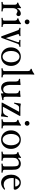

<svg xmlns="http://www.w3.org/2000/svg" viewBox="1714 -2478 781 4248"><g transform="rotate(90 2104.0 -354.5)"><path d="M28 4Q24 4 22.5 -3Q21 -10 22.5 -17Q24 -24 28 -24Q57 -24 71 -32Q85 -40 85 -62V-288Q85 -343 44 -343Q40 -343 38.5 -350Q37 -357 38.5 -363.5Q40 -370 44 -370Q53 -370 67.5 -376.5Q82 -383 96.5 -392Q111 -401 123 -410Q135 -419 140 -424Q147 -431 153 -431Q162 -431 162 -419Q161 -401 160.5 -383Q160 -365 160 -347L167 -345Q190 -385 219 -405Q248 -425 284 -425Q307 -425 322 -410Q337 -395 337 -376Q337 -357 325.5 -342Q314 -327 297 -327Q292 -327 283.5 -330Q275 -333 264 -339Q253 -346 244.5 -348.5Q236 -351 230 -351Q207 -351 191.5 -335.5Q176 -320 168 -295Q160 -270 160 -241V-62Q160 -40 177 -32Q194 -24 228 -24Q232 -24 233.5 -17Q235 -10 233.5 -3Q232 4 228 4Q203 2 178 1Q153 0 127 0Q102 0 77.5 1Q53 2 28 4Z M380 3Q376 3 374.5 -4Q373 -11 374.5 -17.5Q376 -24 380 -24Q412 -24 424.5 -32.5Q437 -41 437 -62V-279Q437 -346 392 -346Q388 -346 386.5 -353Q385 -360 386.5 -366.5Q388 -373 392 -373Q401 -373 418.5 -380Q436 -387 455 -398Q474 -409 487 -419Q502 -431 509 -431Q515 -431 515 -417Q514 -391 513 -375Q512 -359 512 -342V-62Q512 -41 525 -32.5Q538 -24 570 -24Q575 -24 576.5 -17.5Q578 -11 576.5 -4Q575 3 570 3Q546 1 522 0.5Q498 0 475 0Q451 0 427.5 0.5Q404 1 380 3ZM464 -512Q442 -512 427 -527.5Q412 -543 412 -565Q412 -588 427 -602.5Q442 -617 464 -617Q487 -617 502 -602Q517 -587 517 -565Q517 -543 502 -527.5Q487 -512 464 -512Z M801 11Q794 11 789 8Q784 5 782 -2L651 -357Q644 -374 631.5 -383Q619 -392 601 -392Q597 -392 595.5 -398.5Q594 -405 595.5 -411.5Q597 -418 601 -418Q623 -417 644.5 -416Q666 -415 688 -415Q710 -415 731 -416Q752 -417 774 -418Q779 -418 780.5 -411.5Q782 -405 780.5 -398.5Q779 -392 774 -392Q750 -392 740.5 -381.5Q731 -371 738 -351L821 -99H825L913 -355Q927 -392 868 -392Q864 -392 862.5 -398.5Q861 -405 862.5 -411.5Q864 -418 868 -418Q885 -417 903 -416Q921 -415 939 -415Q956 -415 974 -416Q992 -417 1009 -418Q1014 -418 1015.5 -411.5Q1017 -405 1015.5 -398.5Q1014 -392 1009 -392Q986 -392 971.5 -383Q957 -374 950 -357L822 -8Q815 11 801 11Z M1234 11Q1175 11 1128.5 -17.5Q1082 -46 1055.5 -95Q1029 -144 1029 -207Q1029 -270 1055.5 -319.5Q1082 -369 1128.5 -397Q1175 -425 1234 -425Q1293 -425 1339.5 -397Q1386 -369 1412.5 -319.5Q1439 -270 1439 -207Q1439 -144 1412.5 -95Q1386 -46 1339.5 -17.5Q1293 11 1234 11ZM1234 -21Q1270 -21 1298.5 -45.5Q1327 -70 1343 -112Q1359 -154 1359 -208Q1359 -263 1343 -305.5Q1327 -348 1299 -372Q1271 -396 1234 -396Q1197 -396 1168.5 -372Q1140 -348 1124 -305.5Q1108 -263 1108 -208Q1108 -154 1124.5 -112Q1141 -70 1169.5 -45.5Q1198 -21 1234 -21Z M1496 4Q1492 4 1490.5 -3Q1489 -10 1490.5 -17Q1492 -24 1496 -24Q1553 -24 1553 -62V-573Q1553 -640 1508 -640Q1504 -640 1502.5 -647Q1501 -654 1502.5 -660.5Q1504 -667 1508 -667Q1517 -667 1534.5 -674Q1552 -681 1571 -692Q1590 -703 1603 -713Q1618 -725 1625 -725Q1631 -725 1631 -711Q1630 -685 1629 -669Q1628 -653 1628 -636V-62Q1628 -24 1686 -24Q1691 -24 1692.5 -17Q1694 -10 1692.5 -3Q1691 4 1686 4Q1662 2 1638 1Q1614 0 1591 0Q1567 0 1543.5 1Q1520 2 1496 4Z M2054 16Q2050 16 2048.5 10.5Q2047 5 2047 -6V-28Q2047 -40 2041 -40Q2038 -40 2035 -38Q2032 -36 2028 -32Q2003 -10 1977.5 0.5Q1952 11 1923 11Q1880 11 1848.5 -12Q1817 -35 1800.5 -77.5Q1784 -120 1784 -181V-311Q1784 -347 1770.5 -365Q1757 -383 1730 -383Q1726 -383 1724.5 -390Q1723 -397 1724.5 -403.5Q1726 -410 1730 -410Q1756 -410 1776 -411.5Q1796 -413 1812 -415Q1828 -417 1838 -418Q1848 -419 1852 -419Q1862 -419 1862 -411Q1861 -386 1860 -368.5Q1859 -351 1859 -338V-207Q1859 -125 1885 -80.5Q1911 -36 1960 -36Q2001 -36 2024 -65.5Q2047 -95 2047 -147V-311Q2047 -347 2033.5 -365Q2020 -383 1992 -383Q1988 -383 1986.5 -390Q1985 -397 1986.5 -403.5Q1988 -410 1992 -410Q2022 -410 2044.5 -411Q2067 -412 2081 -415Q2095 -417 2103 -418Q2111 -419 2115 -419Q2120 -419 2122.5 -416Q2125 -413 2125 -406Q2124 -384 2122.5 -367.5Q2121 -351 2121 -338V-111Q2121 -69 2129 -55Q2137 -41 2161 -41Q2168 -41 2174 -41.5Q2180 -42 2187 -43Q2192 -44 2194 -37Q2196 -30 2196 -23Q2196 -16 2192 -15Q2187 -15 2178 -13Q2169 -11 2156 -8.5Q2143 -6 2125 -2Q2108 2 2096 5Q2084 8 2076 10Q2068 12 2060 15Q2058 16 2054 16Z M2546 13Q2543 13 2535 11.5Q2527 10 2513 7Q2498 3 2486.5 1.5Q2475 0 2466 0H2261Q2249 0 2249 -7Q2249 -12 2253 -17L2451 -381L2448 -387H2358Q2332 -387 2315 -364Q2307 -353 2295 -330.5Q2283 -308 2269 -275Q2269 -273 2264.5 -273Q2260 -273 2256 -274.5Q2252 -276 2252 -278L2270 -408Q2271 -416 2273 -420.5Q2275 -425 2281 -425Q2305 -420 2328 -417.5Q2351 -415 2369 -415H2536Q2547 -415 2547 -408Q2547 -404 2544 -398L2345 -36L2348 -29H2421Q2449 -29 2469 -34.5Q2489 -40 2503 -53Q2517 -66 2529.5 -87Q2542 -108 2555 -139Q2556 -143 2561 -142.5Q2566 -142 2570.5 -140Q2575 -138 2574 -134Q2563 -74 2561 -44Q2559 -14 2559 -5Q2559 13 2546 13Z M2625 3Q2621 3 2619.5 -4Q2618 -11 2619.5 -17.5Q2621 -24 2625 -24Q2657 -24 2669.5 -32.5Q2682 -41 2682 -62V-279Q2682 -346 2637 -346Q2633 -346 2631.5 -353Q2630 -360 2631.5 -366.5Q2633 -373 2637 -373Q2646 -373 2663.5 -380Q2681 -387 2700 -398Q2719 -409 2732 -419Q2747 -431 2754 -431Q2760 -431 2760 -417Q2759 -391 2758 -375Q2757 -359 2757 -342V-62Q2757 -41 2770 -32.5Q2783 -24 2815 -24Q2820 -24 2821.5 -17.5Q2823 -11 2821.5 -4Q2820 3 2815 3Q2791 1 2767 0.5Q2743 0 2720 0Q2696 0 2672.5 0.5Q2649 1 2625 3ZM2709 -512Q2687 -512 2672 -527.5Q2657 -543 2657 -565Q2657 -588 2672 -602.5Q2687 -617 2709 -617Q2732 -617 2747 -602Q2762 -587 2762 -565Q2762 -543 2747 -527.5Q2732 -512 2709 -512Z M3070 11Q3011 11 2964.5 -17.5Q2918 -46 2891.5 -95Q2865 -144 2865 -207Q2865 -270 2891.5 -319.5Q2918 -369 2964.5 -397Q3011 -425 3070 -425Q3129 -425 3175.5 -397Q3222 -369 3248.5 -319.5Q3275 -270 3275 -207Q3275 -144 3248.5 -95Q3222 -46 3175.5 -17.5Q3129 11 3070 11ZM3070 -21Q3106 -21 3134.5 -45.5Q3163 -70 3179 -112Q3195 -154 3195 -208Q3195 -263 3179 -305.5Q3163 -348 3135 -372Q3107 -396 3070 -396Q3033 -396 3004.5 -372Q2976 -348 2960 -305.5Q2944 -263 2944 -208Q2944 -154 2960.5 -112Q2977 -70 3005.5 -45.5Q3034 -21 3070 -21Z M3340 4Q3336 4 3334.5 -3Q3333 -10 3334.5 -17Q3336 -24 3340 -24Q3369 -24 3383 -32Q3397 -40 3397 -62V-254Q3397 -289 3392 -309Q3387 -329 3377 -337.5Q3367 -346 3352 -346Q3348 -346 3346.5 -353Q3345 -360 3346.5 -367Q3348 -374 3352 -374Q3367 -374 3385 -381Q3403 -388 3419.5 -398.5Q3436 -409 3447 -419Q3455 -426 3460.5 -428.5Q3466 -431 3469 -431Q3475 -431 3475 -417Q3474 -410 3473 -402.5Q3472 -395 3471.5 -386.5Q3471 -378 3471 -364L3478 -362Q3505 -394 3536 -409.5Q3567 -425 3602 -425Q3641 -425 3671 -408Q3701 -391 3717 -360Q3728 -340 3732.5 -309.5Q3737 -279 3737 -232V-62Q3737 -40 3751.5 -32Q3766 -24 3795 -24Q3799 -24 3800.5 -17Q3802 -10 3800.5 -3Q3799 4 3795 4Q3771 2 3747 1Q3723 0 3700 0Q3676 0 3652 1Q3628 2 3605 4Q3601 4 3599.5 -3Q3598 -10 3599.5 -17Q3601 -24 3605 -24Q3634 -24 3648 -32Q3662 -40 3662 -62V-173Q3662 -210 3662 -238Q3662 -266 3660.5 -287Q3659 -308 3657 -323Q3655 -338 3650 -347Q3640 -368 3624 -374.5Q3608 -381 3586 -381Q3561 -381 3544.5 -373.5Q3528 -366 3515 -357Q3502 -347 3492 -334.5Q3482 -322 3477 -303Q3472 -284 3472 -254V-62Q3472 -40 3486.5 -32Q3501 -24 3530 -24Q3535 -24 3536.5 -17Q3538 -10 3536.5 -3Q3535 4 3530 4Q3506 2 3482 1Q3458 0 3435 0Q3411 0 3387.5 1Q3364 2 3340 4Z M4026 11Q3973 11 3932 -17.5Q3891 -46 3868 -96Q3845 -146 3845 -210Q3845 -273 3868 -321.5Q3891 -370 3931 -397.5Q3971 -425 4023 -425Q4058 -425 4087.5 -411.5Q4117 -398 4140 -372Q4158 -353 4168 -333.5Q4178 -314 4178 -299Q4178 -268 4153 -268H3891V-301H4099Q4106 -301 4106 -309Q4106 -325 4098.5 -340.5Q4091 -356 4079 -368.5Q4067 -381 4051.5 -388.5Q4036 -396 4021 -396Q3999 -396 3980.5 -383.5Q3962 -371 3948 -348.5Q3934 -326 3926.5 -296Q3919 -266 3919 -230Q3919 -175 3937 -133.5Q3955 -92 3986.5 -69Q4018 -46 4060 -46Q4086 -46 4109.5 -53Q4133 -60 4158 -75Q4163 -78 4168.5 -74.5Q4174 -71 4176.5 -66Q4179 -61 4175 -57Q4138 -22 4101.5 -5.5Q4065 11 4026 11Z"/></g></svg>

Font: Junicode VF
Style: Regular
Weight: 400
Designer: Peter S. Baker
Version: Version 2.213